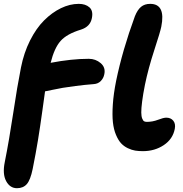

<svg xmlns="http://www.w3.org/2000/svg" viewBox="-20 -780 960 1005"><path d="M68.8 205.1Q32.2 205.1 12.2 168Q-7.8 130.9 4.9 68.8Q27.8 -45.9 49.1 -187.5Q70.3 -329.1 89.8 -426.8Q105 -503.9 137.2 -567.9Q169.4 -631.8 210.7 -673.1Q252 -714.4 298.8 -737.1Q345.7 -759.8 392.1 -759.8Q427.7 -759.8 448.2 -741.5Q468.8 -723.1 460.9 -685.1Q452.6 -640.6 403.8 -625Q329.6 -602.5 296.9 -565.4Q264.2 -528.3 245.1 -451.2Q355 -472.2 444.8 -472.2Q480.5 -472.2 507.1 -449.5Q533.7 -426.8 525.9 -391.1Q522 -370.6 507.6 -356Q493.2 -341.3 471.2 -339.8Q421.4 -335.9 375.2 -329.8Q329.1 -323.7 308.8 -320.3Q288.6 -316.9 252.4 -309.3Q216.3 -301.8 215.8 -301.8Q213.4 -285.6 201.7 -200.2Q189.9 -114.7 178.7 -46.1Q167.5 22.5 150.9 105Q139.2 162.1 120.4 183.6Q101.6 205.1 68.8 205.1ZM728 11.2Q706.1 11.2 687.7 8.3Q669.4 5.4 648.9 -4.4Q628.4 -14.2 613.8 -30Q599.1 -45.9 587.2 -74Q575.2 -102.1 571 -139.9Q566.9 -177.7 570.6 -233.2Q574.2 -288.6 587.9 -356.9Q620.6 -516.1 686 -694.8Q699.7 -729 718.5 -744.4Q737.3 -759.8 766.1 -759.8Q848.1 -759.8 824.2 -640.1Q819.3 -614.7 787.8 -518.3Q756.3 -421.9 738.8 -336.9Q728.5 -285.2 723.9 -248.3Q719.2 -211.4 719.5 -191.2Q719.7 -170.9 724.4 -159.4Q729 -147.9 734.6 -145Q740.2 -142.1 749 -142.1Q778.8 -142.1 807.4 -153.1Q835.9 -164.1 850.1 -164.1Q874 -164.1 887 -148.2Q899.9 -132.3 895 -106Q884.8 -52.2 837.4 -20.5Q790 11.2 728 11.2Z"/></svg>

Font: Shantell Sans Irregular
Style: Bold Italic
Weight: 700
Italic angle: -11.31°
Designer: Stephen Nixon, Anya Danilova, Shantell Martin
Foundry: Arrow Type
Version: Version 1.006;[9816181b4]